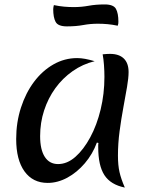

<svg xmlns="http://www.w3.org/2000/svg" viewBox="-20 -813 675 866"><path d="M417 -170Q398 -118 362.5 -76.5Q327 -35 283.5 -11.5Q240 12 195 12Q128 12 90.5 -40Q53 -92 53 -186Q53 -261 74.5 -327.5Q96 -394 133.5 -444Q171 -494 221 -522.5Q271 -551 328 -551Q345 -551 364 -547.5Q383 -544 407 -537Q353 -524 307.5 -492Q262 -460 229.5 -415Q197 -370 179 -315Q161 -260 161 -199Q161 -138 182 -105.5Q203 -73 242 -73Q283 -73 320 -105.5Q357 -138 387 -193.5Q417 -249 434 -319.5Q451 -390 451 -466Q451 -492 449 -519.5Q447 -547 443 -568Q453 -569 461 -569.5Q469 -570 476 -570Q517 -570 538.5 -549Q560 -528 560 -488Q560 -462 553 -421Q546 -380 536.5 -329Q527 -278 519.5 -222Q512 -166 512 -111Q512 -68 519 -37Q526 -6 543 33Q479 20 451 -23Q423 -66 423 -149Q423 -157 423 -160.5Q423 -164 424 -168ZM282 -694Q242 -694 231 -714Q220 -734 220 -772Q220 -777 221 -781Q222 -785 223 -790Q247 -785 269 -783Q291 -781 313 -781Q347 -781 379.5 -787Q412 -793 452 -793Q492 -793 503 -773Q514 -753 514 -715Q514 -711 513.5 -706.5Q513 -702 511 -697Q487 -702 465.5 -704Q444 -706 421 -706Q387 -706 355 -700Q323 -694 282 -694Z"/></svg>

Font: Merienda
Style: Regular
Weight: 400
Designer: Eduardo Rodriguez Tunni
Foundry: Eduardo Rodriguez Tunni
Version: Version 2.001